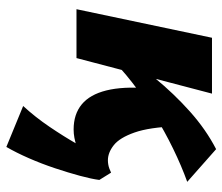

<svg xmlns="http://www.w3.org/2000/svg" viewBox="-68 -412 701 605"><g transform="rotate(90 282.5 -109.5)"><path d="M157 -101 133 -123Q176 -186 225.5 -246.5Q275 -307 331.5 -357.5Q388 -408 450 -440L553 -349Q503 -331 448.5 -304.5Q394 -278 340.5 -245Q287 -212 240 -175.5Q193 -139 157 -101ZM9 0 99 -427H275L163 0ZM443 221 314 168Q349 130 379.5 85Q410 40 434 -2Q458 -44 471 -74L547 -72Q544 -48 534 -11Q524 26 510 68Q496 110 478.5 150Q461 190 443 221ZM388 9Q340 9 309 -16.5Q278 -42 265 -94Q252 -146 258 -226L378 -314Q381 -230 397.5 -183Q414 -136 437.5 -117.5Q461 -99 485 -99Q491 -99 497.5 -100Q504 -101 511 -103.5Q518 -106 524 -109L547 -72Q524 -47 497 -29Q470 -11 442 -1Q414 9 388 9Z"/></g></svg>

Font: Ysabeau Infant Black
Style: Italic
Weight: 900
Italic angle: -12°
Designer: Christian Thalmann (Catharsis Fonts)
Version: Version 2.001;gftools[0.9.30]; featfreeze: ss01,ss02,lnum